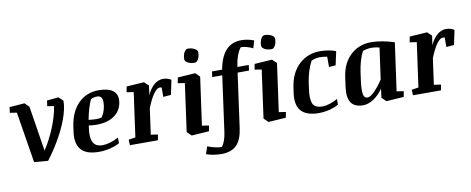

<svg xmlns="http://www.w3.org/2000/svg" viewBox="-78 -1144 4277 1742"><g transform="rotate(-10 2060.0 -273.5)"><path d="M154.8 0 79.1 -468.8 15.6 -478.5 22.5 -529.8 161.1 -540.5 200.7 -502.4 266.6 -85.9Q293.5 -127.4 318.6 -175Q343.8 -222.7 364.3 -272.7Q384.8 -322.8 399.7 -372.8Q414.6 -422.9 421.4 -469.2L360.4 -478.5L367.2 -529.8L474.6 -540.5L514.2 -502.4Q514.2 -463.9 504.4 -420.4Q494.6 -377 477.8 -331.5Q460.9 -286.1 438.5 -240.2Q416 -194.3 390.1 -150.1Q364.3 -106 336.7 -65.2Q309.1 -24.4 282.2 10.7Z M1010.7 -402.3Q999.5 -323.7 936.3 -279.5Q873 -235.4 772.5 -235.4Q752.9 -235.4 733.9 -237.1Q714.8 -238.8 701.2 -241.2L697.8 -216.3Q685.5 -131.8 707.8 -87.4Q730 -43 794.9 -43Q824.7 -43 863.3 -54.2Q901.9 -65.4 942.9 -86.9V-35.2Q903.3 -13.2 853.5 -1.2Q803.7 10.7 752.4 10.7Q635.3 10.7 587.6 -45.2Q540 -101.1 555.2 -209.5L561.5 -254.9Q581.1 -390.1 656.5 -465.3Q731.9 -540.5 843.3 -540.5Q933.6 -540.5 976.8 -506.3Q1020 -472.2 1010.7 -402.3ZM762.2 -472.7Q745.6 -436 731.7 -389.9Q717.8 -343.8 708.5 -291Q726.6 -289.1 745.6 -287.6Q764.6 -286.1 779.8 -286.1Q793.9 -286.1 806.6 -287.8Q819.3 -289.6 828.6 -292.5Q842.3 -312.5 852.3 -337.4Q862.3 -362.3 866.7 -391.6Q873.5 -442.4 862.3 -464.6Q851.1 -486.8 819.3 -486.8Q805.2 -486.8 790.8 -483.4Q776.4 -480 762.2 -472.7Z M1101.1 -529.8 1262.7 -540.5 1302.2 -502.4 1290 -416.5Q1316.4 -475.6 1354.7 -508.1Q1393.1 -540.5 1437.5 -540.5Q1458 -540.5 1477.5 -534.7Q1497.1 -528.8 1511.7 -519L1483.4 -384.8L1412.1 -378.9V-465.8Q1406.7 -467.3 1402.1 -467.8Q1397.5 -468.3 1393.1 -468.3Q1369.6 -468.3 1339.4 -427.7Q1309.1 -387.2 1273.9 -300.8L1240.7 -61L1305.2 -51.3L1295.4 0H1037.6L1035.2 -51.3L1098.6 -61L1155.3 -468.8L1091.3 -478.5Z M1572.3 -529.8 1733.9 -540.5 1773.4 -502.4 1711.9 -61 1775.9 -51.3 1766.1 0 1605 10.7 1565.4 -27.3 1626.5 -468.8 1562.5 -478.5ZM1658.2 -682.6Q1658.2 -718.8 1672.4 -745.1Q1686.5 -771.5 1706.1 -771.5Q1741.7 -771.5 1768.3 -757.1Q1794.9 -742.7 1794.9 -723.6Q1794.9 -686.5 1780.8 -660.6Q1766.6 -634.8 1747.1 -634.8Q1710 -634.8 1684.1 -648.7Q1658.2 -662.6 1658.2 -682.6Z M2121.6 -529.8H2226.1L2219.2 -479H2114.3L2044.9 22.9Q2031.2 124.5 1983.4 173.8Q1935.5 223.1 1841.8 223.1Q1806.2 223.1 1770 217.3Q1733.9 211.4 1703.1 200.2L1726.6 131.8Q1760.3 145.5 1795.2 153.3Q1830.1 161.1 1856.4 161.1Q1873.5 139.6 1885 106.9Q1896.5 74.2 1901.9 36.1L1972.7 -479H1880.4L1887.2 -529.8H1980.5Q2002.4 -648.4 2056.4 -705.6Q2110.4 -762.7 2196.8 -762.7Q2228.5 -762.7 2259.8 -756.3Q2291 -750 2313.5 -739.7L2292.5 -671.4Q2267.1 -684.6 2237.8 -692.6Q2208.5 -700.7 2182.6 -700.7Q2161.1 -675.3 2145.5 -632.6Q2129.9 -589.8 2123 -540.5Z M2280.3 -529.8 2441.9 -540.5 2481.4 -502.4 2419.9 -61 2483.9 -51.3 2474.1 0 2313 10.7 2273.4 -27.3 2334.5 -468.8 2270.5 -478.5ZM2366.2 -682.6Q2366.2 -718.8 2380.4 -745.1Q2394.5 -771.5 2414.1 -771.5Q2449.7 -771.5 2476.3 -757.1Q2502.9 -742.7 2502.9 -723.6Q2502.9 -686.5 2488.8 -660.6Q2474.6 -634.8 2455.1 -634.8Q2418 -634.8 2392.1 -648.7Q2366.2 -662.6 2366.2 -682.6Z M3001.5 -389.6 2939.9 -384.8V-480Q2923.3 -483.4 2905.8 -485.1Q2888.2 -486.8 2872.1 -486.8Q2855.5 -486.8 2835.7 -482.9Q2815.9 -479 2794.4 -469.7Q2772.5 -429.2 2757.1 -379.9Q2741.7 -330.6 2733.4 -274.4L2725.6 -216.3Q2713.4 -133.3 2730.7 -88.1Q2748 -43 2820.3 -43Q2852.1 -43 2889.6 -55.2Q2927.2 -67.4 2960.4 -86.9V-35.2Q2921.4 -12.7 2873.5 -1Q2825.7 10.7 2777.8 10.7Q2664.6 10.7 2615.7 -43.9Q2566.9 -98.6 2583 -209.5L2589.4 -254.9Q2608.9 -391.6 2689.5 -466.1Q2770 -540.5 2882.8 -540.5Q2923.8 -540.5 2962.9 -533.7Q3002 -526.9 3028.8 -515.1Z M3560.1 0 3398.9 10.7 3359.4 -27.3 3370.6 -109.9Q3330.6 -53.2 3282.2 -21.2Q3233.9 10.7 3185.5 10.7Q3107.4 10.7 3075.2 -36.4Q3043 -83.5 3056.6 -182.1L3069.3 -273.9Q3087.4 -397 3164.6 -468.8Q3241.7 -540.5 3355.5 -540.5Q3401.4 -540.5 3458.7 -530Q3516.1 -519.5 3566.9 -502.4L3505.4 -61L3569.8 -51.3ZM3204.6 -225.1Q3192.9 -143.6 3197.8 -97.7Q3202.6 -51.8 3237.8 -51.8Q3262.7 -51.8 3301.5 -90.6Q3340.3 -129.4 3381.8 -191.9L3421.9 -479.5Q3408.7 -483.4 3388.2 -486.6Q3367.7 -489.7 3345.2 -489.7Q3327.1 -489.7 3307.4 -485.8Q3287.6 -481.9 3268.6 -475.1Q3249 -438.5 3234.9 -389.6Q3220.7 -340.8 3213.4 -289.1Z M3709 -529.8 3870.6 -540.5 3910.2 -502.4 3897.9 -416.5Q3924.3 -475.6 3962.6 -508.1Q4001 -540.5 4045.4 -540.5Q4065.9 -540.5 4085.4 -534.7Q4105 -528.8 4119.6 -519L4091.3 -384.8L4020 -378.9V-465.8Q4014.6 -467.3 4010 -467.8Q4005.4 -468.3 4001 -468.3Q3977.5 -468.3 3947.3 -427.7Q3917 -387.2 3881.8 -300.8L3848.6 -61L3913.1 -51.3L3903.3 0H3645.5L3643.1 -51.3L3706.5 -61L3763.2 -468.8L3699.2 -478.5Z"/></g></svg>

Font: Noticia Text
Style: Bold Italic
Weight: 700
Italic angle: -8°
Designer: JM Sole
Foundry: JM Sole
Version: Version 1.003